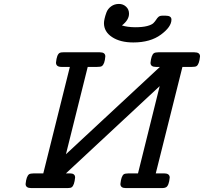

<svg xmlns="http://www.w3.org/2000/svg" viewBox="-20 -961 1042 981"><path d="M110.8 -21Q114.7 -61 128.9 -70.8Q134.8 -74.7 153.8 -75.2H201.2L336.9 -619.1H294.9Q266.1 -619.1 266.1 -641.1Q270 -683.1 285.2 -690.9Q290 -693.8 303.2 -693.8H490.2Q518.1 -693.8 518.1 -672.9Q515.1 -632.8 500 -623Q494.1 -619.1 475.1 -619.1H428.2L316.9 -172.9L796.9 -619.1H776.9Q749 -619.1 749 -640.1Q752.9 -679.2 766.1 -689Q772.9 -693.8 789.1 -693.8H973.1Q1002 -693.8 1002 -672.9Q998 -631.8 983.9 -623Q978 -619.1 959 -619.1H912.1L775.9 -75.2H817.9Q846.7 -75.2 847.2 -54.2Q843.3 -12.2 828.1 -3.9Q820.3 0 809.1 0H623Q595.2 0 595.2 -21Q599.1 -61 612.8 -70.8Q618.7 -74.7 638.2 -75.2H685.1L795.9 -521L316.9 -75.2H336.9Q363.8 -75.2 363.8 -54.2Q359.9 -15.1 347.2 -4.9Q341.3 0 325.2 0H140.1Q110.8 0 110.8 -21ZM511.2 -842.8Q511.2 -851.6 514.2 -865.2Q517.1 -878.9 523.9 -897.5Q530.8 -916 547.9 -928.5Q564.9 -940.9 587.9 -940.9Q608.9 -940.9 624 -927Q639.2 -913.1 639.2 -891.1Q639.2 -858.9 603 -831.1Q629.9 -822.3 669.9 -821.8Q708 -821.8 731.4 -827.9Q754.9 -834 763.9 -843Q772.9 -852.1 778.1 -860.6Q783.2 -869.1 790 -875Q796.9 -880.9 810.1 -880.9H826.2Q856 -880.9 856 -860.8Q856 -823.7 802 -783.9Q748 -744.1 661.1 -744.1Q594.2 -744.1 552.7 -771.5Q511.2 -798.8 511.2 -842.8Z"/></svg>

Font: CMU Concrete
Style: BoldItalic
Weight: 700
Italic angle: -14.04°
Version: Version 0.7.0